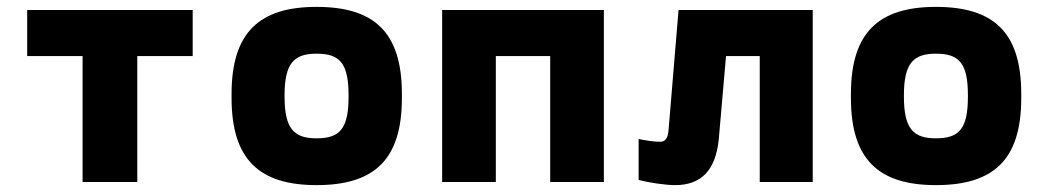

<svg xmlns="http://www.w3.org/2000/svg" viewBox="-20 -529 3040 558"><path d="M220 0H379V-366H540V-500H59V-366H220Z M653 -256V-244C653 -65 734 9 900 9C1068 9 1148 -65 1148 -244V-256C1148 -435 1068 -509 900 -509C734 -509 653 -435 653 -256ZM807 -248V-252C807 -346 835 -373 900 -373C967 -373 993 -346 993 -252V-248C993 -154 967 -127 900 -127C835 -127 807 -154 807 -248Z M1265 0H1421V-366H1579V0H1735V-500H1265Z M2069 -125 2090 -366H2188V0H2342V-500H1952L1923 -151C1921 -126 1913 -117 1898 -117C1883 -117 1860 -120 1836 -125V-6C1867 2 1914 9 1942 9C2018 9 2060 -34 2069 -125Z M2453 -256V-244C2453 -65 2534 9 2700 9C2868 9 2948 -65 2948 -244V-256C2948 -435 2868 -509 2700 -509C2534 -509 2453 -435 2453 -256ZM2607 -248V-252C2607 -346 2635 -373 2700 -373C2767 -373 2793 -346 2793 -252V-248C2793 -154 2767 -127 2700 -127C2635 -127 2607 -154 2607 -248Z"/></svg>

Font: LT Wave Mono Black
Style: Regular
Weight: 900
Designer: Daniel Lyons
Version: Version 2.5 (Glyphs App)